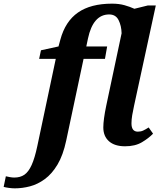

<svg xmlns="http://www.w3.org/2000/svg" viewBox="-159 -790 889 1050"><path d="M-78 240Q-93 240 -111 237.5Q-129 235 -139 232L-127 174Q-119 176 -105.5 178.5Q-92 181 -81 181Q-48 181 -25.5 165.5Q-3 150 14 112.5Q31 75 45 9L146 -468H55L65 -515L161 -536L171 -573Q198 -673 267.5 -721.5Q337 -770 454 -770Q492 -770 522 -761.5Q552 -753 576 -742L649 -760H693L574 -211Q568 -184 564 -160Q560 -136 560 -115Q560 -70 595 -70Q611 -70 624 -76Q637 -82 654 -93L678 -59Q654 -34 617 -12Q580 10 525 10Q468 10 437 -17.5Q406 -45 406 -93Q406 -114 410 -144Q414 -174 422 -212L506 -608Q505 -649 489.5 -680Q474 -711 438 -711Q350 -711 322 -579L313 -536H427L415 -468H298L203 -21Q186 59 155.5 110Q125 161 86 189.5Q47 218 5 229Q-37 240 -78 240Z"/></svg>

Font: Noto Serif
Style: Bold Italic
Weight: 700
Italic angle: -12°
Designer: Monotype Design Team
Foundry: Monotype Imaging Inc.
Version: Version 2.013